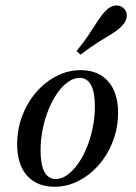

<svg xmlns="http://www.w3.org/2000/svg" viewBox="-20 -690 509 721"><path d="M184.7 11.3Q118.5 11.3 81.5 -30.6Q44.4 -72.6 44.4 -148.4Q44.4 -204 63.3 -254.4Q82.3 -304.8 115.7 -343.5Q149.2 -382.3 192.3 -404.4Q235.5 -426.6 283.1 -426.6Q349.2 -426.6 386.3 -384.3Q423.4 -341.9 423.4 -266.9Q423.4 -211.3 404.4 -160.9Q385.5 -110.5 352 -71.8Q318.5 -33.1 275.4 -10.9Q232.3 11.3 184.7 11.3ZM189.5 -17.7Q211.3 -17.7 232.7 -33.1Q254 -48.4 273 -75Q291.9 -101.6 306 -136.3Q320.2 -171 328.2 -210.5Q336.3 -250 336.3 -290.3Q336.3 -343.5 321.8 -370.6Q307.3 -397.6 279 -397.6Q257.3 -397.6 235.5 -382.3Q213.7 -366.9 195.2 -340.3Q176.6 -313.7 162.5 -279Q148.4 -244.4 140.3 -204.8Q132.3 -165.3 132.3 -125Q132.3 -71.8 146.8 -44.8Q161.3 -17.7 189.5 -17.7ZM282.3 -484.7 267.7 -498.4Q297.6 -535.5 316.1 -564.1Q334.7 -592.7 348.8 -614.1Q362.9 -635.5 377.4 -650Q394.4 -667.7 413.7 -669.4Q433.1 -671 446 -657.3Q458.1 -644.4 456 -626.6Q454 -608.9 435.5 -590.3Q421 -575.8 399.2 -562.5Q377.4 -549.2 348.8 -531.5Q320.2 -513.7 282.3 -484.7Z"/></svg>

Font: Playfair 5pt SemiExpanded Light Medium
Style: Italic
Weight: 500
Italic angle: -15.6°
Version: Version 2.001;gftools[0.9.30]